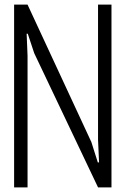

<svg xmlns="http://www.w3.org/2000/svg" viewBox="-20 -810 540 830"><path d="M461.9 0H403.8L127.9 -580.1L100.1 -664.1H95.2L99.1 -568.8V0H41V-790H99.1L375 -195.8L402.8 -107.9H408.2L403.8 -206.1V-790H461.9Z"/></svg>

Font: Steps Mono
Style: Regular
Weight: 400
Width: 3
Version: Version 1.000;PS 001.000;hotconv 1.0.70;makeotf.lib2.5.58329